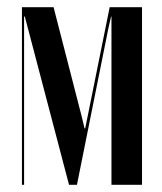

<svg xmlns="http://www.w3.org/2000/svg" viewBox="-20 -514 451 534"><path d="M375 -494H285L217 -157H215L208 -187L129 -494H41V0H47V-468H49L172 0H194L282 -438L289 -468H290V0H375Z"/></svg>

Font: Moniqa SemBd Display
Style: Regular
Weight: 600
Designer: Rajesh Rajput
Foundry: Rajesh Rajput
Version: Version 1.000